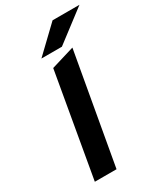

<svg xmlns="http://www.w3.org/2000/svg" viewBox="-223 -1000 933 1088"><g transform="rotate(-30 244.0 -456.0)"><path d="M149 -756 312 -912H488L283 -756ZM180 -676 332 -722 204 0H62Z"/></g></svg>

Font: Overpass Heavy
Style: Italic
Weight: 900
Italic angle: -10°
Designer: Delve Withrington, Dave Bailey
Foundry: Delve Fonts
Version: Version 3.000;DELV;Overpass